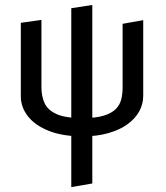

<svg xmlns="http://www.w3.org/2000/svg" viewBox="-20 -543 676 783"><path d="M316.7 13.1Q236.4 13.1 180.1 -8.9Q123.7 -30.9 94.3 -68.3Q64.9 -105.6 64.9 -150.3V-450L149 -461.8V-185.8Q149 -152 161.4 -123.4Q173.8 -94.8 209.8 -78.1Q245.7 -61.4 316.7 -61.4Q370.4 -61.4 402.7 -71.2Q434.9 -81.1 451.7 -97.9Q468.5 -114.7 474.3 -137.2Q480 -159.7 480 -185.8V-445.9L564.1 -460.8V-151.9Q564.1 -118.5 547.6 -88.6Q531.1 -58.8 499.5 -36Q467.8 -13.2 421.8 -0.1Q375.9 13.1 316.7 13.1ZM270.7 219.9V-509.5L356.4 -522.7V205.3Z"/></svg>

Font: Ancizar Sans Thin
Style: Regular
Weight: 100
Designer: Cesar Puertas, Viviana Monsalve, Julian Moncada, Julian Prieto, Jose Castro, Mariel Hernandez, Felipe Aragon, Sara Alarc
Version: Version 8.100